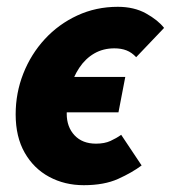

<svg xmlns="http://www.w3.org/2000/svg" viewBox="-20 -532 502 564"><path d="M226 12Q170 12 124.5 -12.5Q79 -37 52.5 -83.5Q26 -130 26 -196Q26 -259 48.5 -316Q71 -373 111.5 -417Q152 -461 207 -486.5Q262 -512 326 -512Q374 -512 409 -492.5Q444 -473 462 -450L380 -364Q367 -378 351.5 -384Q336 -390 316 -390Q283 -390 257 -375Q231 -360 213 -333Q195 -306 185.5 -271.5Q176 -237 176 -198Q176 -159 199 -134.5Q222 -110 262 -110Q287 -110 304.5 -118Q322 -126 336 -136L396 -46Q368 -25 327 -6.5Q286 12 226 12ZM120 -202 140 -306H348L328 -202Z"/></svg>

Font: Source Sans 3 Black
Style: Italic
Weight: 900
Italic angle: -11°
Designer: Paul D. Hunt
Foundry: Adobe
Version: Version 3.052;hotconv 1.1.0;makeotfexe 2.6.0